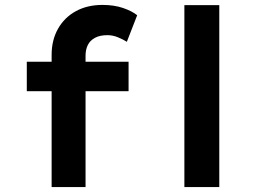

<svg xmlns="http://www.w3.org/2000/svg" viewBox="-20 -761 1061 781"><path d="M190 0V-538Q190 -598 216 -644Q242 -690 288.5 -715.5Q335 -741 397 -741Q444 -741 480.5 -728.5Q517 -716 538 -699L496 -591Q482 -600 460.5 -609Q439 -618 417 -618Q386 -618 366 -607Q346 -596 337 -577.5Q328 -559 328 -534V0H260Q239 0 222 0Q205 0 190 0ZM89 -390V-510H503V-390ZM730 0V-740H872V0Z"/></svg>

Font: Lexend Giga SemiBold
Style: Regular
Weight: 600
Designer: Bonnie Shaver-Troup, Thomas Jockin
Foundry: Lexend
Version: Version 1.007